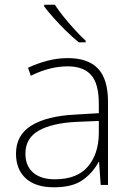

<svg xmlns="http://www.w3.org/2000/svg" viewBox="-20 -786 561 816"><path d="M269 -539Q354 -539 396.5 -494.5Q439 -450 439 -353V0H408L401 -98H399Q375 -52 331.5 -21Q288 10 209 10Q131 10 89.5 -28Q48 -66 48 -133Q48 -212 113.5 -252.5Q179 -293 300 -299L400 -305V-345Q400 -431 367 -467.5Q334 -504 268 -504Q191 -504 111 -464L99 -498Q137 -516 180 -527.5Q223 -539 269 -539ZM304 -268Q202 -263 145 -231Q88 -199 88 -133Q88 -81 121 -52.5Q154 -24 213 -24Q307 -24 353 -77.5Q399 -131 400 -219V-272ZM213 -766Q227 -744 249.5 -716Q272 -688 297 -660.5Q322 -633 344 -613V-606H315Q289 -627 261 -654.5Q233 -682 208.5 -709.5Q184 -737 168 -758V-766Z"/></svg>

Font: Noto Sans Bengali ExtraLight
Style: Regular
Weight: 200
Designer: Jelle Bosma - Monotype Design Team
Foundry: Monotype Imaging Inc.
Version: Version 2.003; ttfautohint (v1.8.4.7-5d5b)